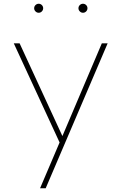

<svg xmlns="http://www.w3.org/2000/svg" viewBox="-20 -743 648 1023"><path d="M193.5 260H223.5L553.5 -512H522.5L312.5 -18L84.5 -512H53.5L297.5 16ZM422 -675Q432 -675 439 -682.2Q446 -689.5 446 -699Q446 -709 439 -716Q432 -723 422 -723Q412.5 -723 405.2 -716Q398 -709 398 -699Q398 -689.5 405.2 -682.2Q412.5 -675 422 -675ZM186 -675Q196 -675 203 -682.2Q210 -689.5 210 -699Q210 -709 203 -716Q196 -723 186 -723Q176.5 -723 169.2 -716Q162 -709 162 -699Q162 -689.5 169.2 -682.2Q176.5 -675 186 -675Z"/></svg>

Font: Spartan Thin
Style: Regular
Weight: 100
Designer: Matt Bailey, Mirko Velimirovic
Foundry: Matt Bailey
Version: Version 1.003; ttfautohint (v1.8.3)